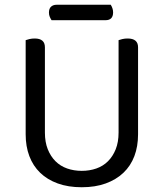

<svg xmlns="http://www.w3.org/2000/svg" viewBox="-20 -775 689 808"><path d="M561 -210Q561 -159 545.5 -118Q530 -77 499.5 -48Q469 -19 425 -3Q381 13 324 13Q267 13 223 -3Q179 -19 149 -48Q119 -77 103.5 -118Q88 -159 88 -210V-606Q93 -608 103.5 -610.5Q114 -613 126 -613Q169 -613 169 -576V-217Q169 -177 181 -147Q193 -117 213.5 -96.5Q234 -76 262.5 -66Q291 -56 324 -56Q357 -56 385.5 -66Q414 -76 434.5 -96.5Q455 -117 467 -147Q479 -177 479 -217V-606Q484 -608 494.5 -610.5Q505 -613 517 -613Q561 -613 561 -576ZM197 -690Q193 -696 189.5 -704Q186 -712 186 -722Q186 -739 195 -747Q204 -755 218 -755H446Q450 -749 453 -740.5Q456 -732 456 -723Q456 -690 424 -690Z"/></svg>

Font: Baloo Chettan 2
Style: Regular
Weight: 400
Designer: Maithili Shingre, Unnati Kotecha and Ek Type
Foundry: Ek Type
Version: Version 1.640;hotconv 1.0.111;makeotfexe 2.5.65597; ttfautoh